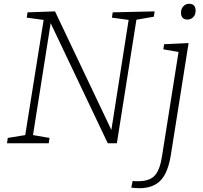

<svg xmlns="http://www.w3.org/2000/svg" viewBox="-20 -755 1072 1012"><path d="M574 -690 795 -695 791 -667 699 -651 596 0H548L247 -633L154 -43L241 -28L237 0H17L21 -28L113 -43L210 -650L121 -662L125 -690L270 -695L567 -70L658 -650L570 -662ZM672 234 679 199Q687 200 694.5 200Q702 200 709 200Q768 200 795.5 170.5Q823 141 834 68L921 -481L841 -495L845 -522L974 -528L881 59Q866 155 826.5 196Q787 237 714 237Q702 237 692.5 236Q683 235 672 234ZM968 -652Q934 -652 934 -689Q934 -708 946 -721.5Q958 -735 977 -735Q1011 -735 1011 -698Q1011 -678 999 -665Q987 -652 968 -652Z"/></svg>

Font: Bitter Light
Style: Italic
Weight: 300
Italic angle: -9°
Designer: Sol Matas, and Bitter project Authors
Foundry: Sol Matas
Version: Version 2.001